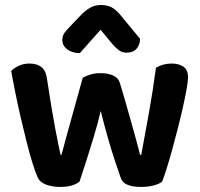

<svg xmlns="http://www.w3.org/2000/svg" viewBox="-20 -743 804 772"><path d="M385 -297.1Q373 -245.4 356.4 -190.9Q339.9 -136.5 324.9 -89.4Q309.8 -42.4 299.8 -12.9Q288.5 -3.3 268.9 2.7Q249.3 8.6 221.8 8.6Q189.9 8.6 165.2 -0.8Q140.5 -10.3 132.2 -28.2Q122.8 -48.2 111.3 -85.2Q99.8 -122.2 87.6 -170.2Q75.5 -218.3 63.4 -270.1Q51.4 -321.9 41.6 -370.6Q31.7 -419.3 25 -457.9Q36.7 -469.6 55.7 -478.5Q74.8 -487.5 98.4 -487.5Q128 -487.5 146 -473.7Q164.1 -459.9 168.8 -427Q178.4 -362.6 187 -311.5Q195.5 -260.5 202.7 -222.7Q209.9 -184.9 215.2 -159.6Q220.4 -134.2 223.4 -120.8H227.4Q233.4 -143.5 246.5 -192.1Q259.5 -240.6 277.4 -303.4Q295.3 -366.1 312.7 -430.2Q328.6 -439.2 345.5 -444Q362.5 -448.8 385.4 -448.8Q414.6 -448.8 435.2 -439.3Q455.8 -429.8 461.7 -410.2Q480.5 -348.5 496.8 -290.2Q513.2 -232 525.6 -187.4Q538 -142.9 543 -120.5H548Q563.1 -201.6 579.2 -291.4Q595.3 -381.2 607 -470.6Q635.5 -487.5 670 -487.5Q698.9 -487.5 717.5 -474.9Q736.1 -462.3 736.1 -432.1Q736.1 -417.8 730.6 -386.4Q725.1 -355.1 716 -314.4Q707 -273.7 695.5 -228.6Q684 -183.4 672.3 -141.2Q660.6 -99 650.1 -65.3Q639.6 -31.6 631.9 -12.9Q621.6 -3.6 598.2 2.5Q574.8 8.6 548 8.6Q478.6 8.6 466.3 -25.5Q456.3 -53.6 441.6 -97.9Q426.9 -142.1 412.1 -194.4Q397.4 -246.7 385 -297.1ZM432.9 -564.8 384.4 -623.3Q359.4 -594.6 340.9 -574.4Q322.3 -554.2 301 -529.2Q269.2 -529.9 249.9 -544.9Q230.6 -559.8 230.6 -582.7Q230.6 -599.6 240.1 -612.1Q249.6 -624.6 267.2 -642.5L310.3 -687.4Q327.3 -703.6 345.1 -713.3Q362.8 -722.9 386.4 -722.9Q409 -722.9 427.4 -714.3Q445.8 -705.6 467.7 -678.4L543.1 -587Q543.1 -564.1 529.7 -547.7Q516.2 -531.2 488.4 -531.2Q471.7 -531.2 459 -540.4Q446.2 -549.5 432.9 -564.8Z"/></svg>

Font: Baloo Tamma 2
Style: Regular
Weight: 400
Designer: Divya Kowshik, Shuchita Grover and Ek Type
Foundry: Ek Type
Version: Version 1.700